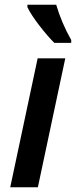

<svg xmlns="http://www.w3.org/2000/svg" viewBox="-20 -786 319 806"><path d="M23 0 138 -541H254L139 0ZM208 -606H279V-618Q259 -653 242.5 -692Q226 -731 216 -766H95V-756Q111 -723 145 -679Q179 -635 208 -606Z"/></svg>

Font: Noto Sans UI Medium
Style: Italic
Weight: 500
Italic angle: -12°
Designer: Monotype Design Team
Foundry: Monotype Imaging Inc.
Version: Version 1.901